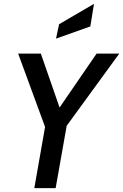

<svg xmlns="http://www.w3.org/2000/svg" viewBox="-20 -979 640 999"><path d="M158.5 0 214.5 -318.5 74.5 -700H192.5L290 -419.5L482.5 -700H600.5L327 -324.5L269.5 0ZM271.5 -778 287.5 -853 469 -959 450 -841.5Z"/></svg>

Font: Cabin Condensed SemiBold
Style: Italic
Weight: 600
Width: 3
Italic angle: -10°
Designer: Pablo Impallari
Foundry: Pablo Impallari. http://www.impallari.com Igino Marini. http://www.ikern.com
Version: Version 3.001; ttfautohint (v1.8.3)